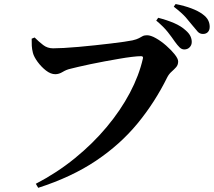

<svg xmlns="http://www.w3.org/2000/svg" viewBox="-20 -860 1040 933"><path d="M829.7 -657.5Q815.9 -678 795.4 -704.1Q774.8 -730.2 739.2 -760L748.8 -773.6Q791.2 -762.7 825.6 -748Q859.9 -733.3 882.8 -712.1Q899.1 -697.8 905.4 -684Q911.8 -670.3 911.8 -656Q911.8 -640.9 901.6 -630.3Q891.5 -619.7 875.2 -619.7Q863.1 -619.7 852.7 -629.8Q842.3 -640 829.7 -657.5ZM916 -735.5Q902.4 -753 883.2 -775Q864 -797 824.4 -827.5L833.3 -840.4Q876.2 -832 909.5 -819.5Q942.8 -807 963.7 -791.6Q983.2 -777.7 991.1 -762.4Q999 -747 999 -729.8Q999 -714 990.4 -704.5Q981.7 -695 966.2 -695Q951.2 -695 941.1 -705.7Q931.1 -716.5 916 -735.5ZM238 -625.2Q258 -625.2 290.3 -626.9Q322.5 -628.7 361.6 -632.1Q400.7 -635.5 441 -639.9Q481.4 -644.3 518.2 -648.6Q554.9 -652.9 582.8 -657Q610.7 -661.1 623.9 -663.9Q644.8 -668.8 655 -674.4Q665.1 -680 673.2 -684.4Q681.2 -688.7 694.5 -688.7Q712.3 -688.7 737.6 -674.4Q762.9 -660.1 787.5 -638.5Q812.1 -616.9 828.9 -595.8Q845.7 -574.7 845.7 -561.3Q845.7 -544.6 835.8 -533.4Q825.8 -522.3 813.6 -511.5Q801.3 -500.8 792.8 -484.5Q732.9 -362.9 648.6 -260.4Q564.3 -157.8 446.2 -78.7Q328.1 0.5 165.7 52.7L154 33.1Q256.7 -20.2 343.6 -90.9Q430.6 -161.6 498.3 -242.6Q566 -323.5 610.9 -408.4Q655.8 -493.3 674.3 -575.3Q676.1 -582 673.4 -584.5Q670.7 -587 665.4 -587Q648.6 -587 620.8 -583.6Q593.1 -580.3 558.8 -574.3Q524.5 -568.4 488.6 -561.8Q452.7 -555.2 419.7 -548.2Q386.7 -541.2 360.4 -535.1Q334.1 -529.1 320.1 -525.3Q302.5 -521.3 284.4 -510.4Q266.4 -499.4 248.7 -499.4Q226.5 -499.4 203.4 -517.3Q180.4 -535.3 162.7 -559.5Q145.1 -583.7 140.1 -602.5Q135.3 -621.4 134.5 -636.9Q133.7 -652.4 133.9 -672L148.3 -677.8Q169 -657.1 189.8 -641.2Q210.5 -625.2 238 -625.2Z"/></svg>

Font: Noto Serif KR
Style: Regular
Weight: 200
Designer: Ryoko NISHIZUKA 西塚涼子 (kana & ideographs); Frank Grießhammer (Latin, Greek & Cyrillic); Wenlong ZHANG 张文龙 (bopomofo); San
Foundry: Adobe
Version: Version 2.001;hotconv 1.1.0;makeotfexe 2.6.0